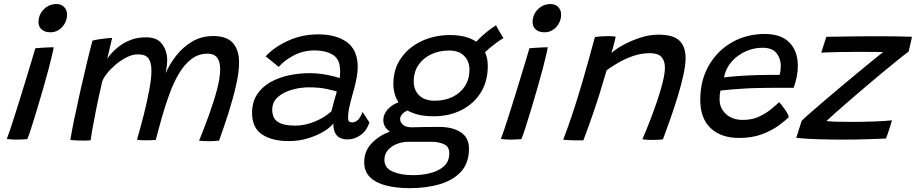

<svg xmlns="http://www.w3.org/2000/svg" viewBox="-20 -706 4651 975"><path d="M236 -542Q208 -542 191.8 -556.2Q175.5 -570.5 175.5 -593Q175.5 -631.5 202.2 -658.5Q229 -685.5 267 -685.5Q291 -685.5 305.8 -670.2Q320.5 -655 320.5 -632.5Q320.5 -596.5 296 -569.2Q271.5 -542 236 -542ZM118.5 0.5Q110.5 1 95.5 2Q80.5 3 65 3Q37.5 3 14.5 -0.5Q19 -11 29.5 -42Q40 -73 53.8 -116.2Q67.5 -159.5 82.8 -208.5Q98 -257.5 112.8 -305.8Q127.5 -354 139.8 -394.8Q152 -435.5 159.5 -461Q170 -462 188 -463.2Q206 -464.5 224 -465.2Q242 -466 252.5 -466Q250.5 -452.5 243.8 -423.8Q237 -395 228 -360Q215.5 -313.5 199.8 -258.2Q184 -203 168 -150.2Q152 -97.5 139 -57Q126 -16.5 118.5 0.5Z M337 4.5Q344.5 -40.5 358 -106.2Q371.5 -172 388 -244.5Q404.5 -317 420.5 -384.2Q436.5 -451.5 449.5 -499.5Q460.5 -503 480.2 -506Q500 -509 519.5 -511.2Q539 -513.5 549.5 -513.5Q547 -503 541.8 -480.8Q536.5 -458.5 531.5 -437Q526.5 -415.5 525 -408Q531.5 -418.5 547.2 -436.5Q563 -454.5 587.8 -473Q612.5 -491.5 646 -504Q679.5 -516.5 721.5 -516.5Q777 -516.5 801.8 -484.2Q826.5 -452 829 -408.5Q829.5 -390 827 -371Q824.5 -352 820.5 -334Q842 -381.5 876 -424.8Q910 -468 956.8 -495.5Q1003.5 -523 1063 -523Q1132 -523 1163 -487.2Q1194 -451.5 1194 -389Q1194 -338.5 1178.2 -270.2Q1162.5 -202 1139.2 -129.2Q1116 -56.5 1092.5 8Q1067.5 11 1042.5 11Q1030.5 11 1017.2 10.2Q1004 9.5 991 8.5Q1016.5 -54 1041 -121.5Q1065.5 -189 1081.8 -250.2Q1098 -311.5 1098 -354.5Q1098 -433.5 1034.5 -433.5Q988 -433.5 952 -406Q916 -378.5 888.5 -332Q861 -285.5 839.8 -227Q818.5 -168.5 801 -106.5Q793.5 -80 786 -51.8Q778.5 -23.5 771 4.5Q763 5 750.8 5.8Q738.5 6.5 726 6.5Q711.5 6.5 697 5.8Q682.5 5 675.5 3.5Q694 -59.5 710.8 -126Q727.5 -192.5 738.2 -250.5Q749 -308.5 749 -346.5Q749 -389 733.8 -409.5Q718.5 -430 681 -430Q652.5 -430 623 -415Q593.5 -400 567.2 -377.8Q541 -355.5 522.8 -332.2Q504.5 -309 499 -292Q480.5 -212 467.8 -148.2Q455 -84.5 448 -44.2Q441 -4 440 6.5Q435.5 7 423.5 7.5Q411.5 8 402.5 8Q383.5 8 365 7Q346.5 6 337 4.5Z M1447 10.5Q1361 10.5 1310.5 -23.5Q1260 -57.5 1260 -132.5Q1260 -187 1284.8 -225.2Q1309.5 -263.5 1351.5 -287.8Q1393.5 -312 1446 -323.2Q1498.5 -334.5 1554 -334.5Q1587 -334.5 1619 -329.5Q1651 -324.5 1674.2 -318.5Q1697.5 -312.5 1704.5 -309Q1709.5 -337 1705.5 -366.5Q1702 -409.5 1666.8 -429.8Q1631.5 -450 1578.5 -450Q1520.5 -450 1472.5 -425Q1424.5 -400 1395.5 -366.5L1329 -420Q1374.5 -468.5 1444.8 -500Q1515 -531.5 1596 -531.5Q1688 -531.5 1742.2 -491.5Q1796.5 -451.5 1796.5 -366Q1796.5 -342 1791.5 -313.8Q1786.5 -285.5 1778.5 -256Q1767 -216 1757.2 -176.5Q1747.5 -137 1747.5 -108Q1747.5 -93.5 1753 -89Q1758.5 -84.5 1768.5 -84.5Q1802 -84.5 1821 -137.5L1856 -84Q1842 -42 1811 -20Q1780 2 1744.5 2Q1672.5 2 1672.5 -79Q1657.5 -58.5 1623.5 -38Q1589.5 -17.5 1543.5 -3.5Q1497.5 10.5 1447 10.5ZM1479.5 -68Q1528 -68 1578.8 -88.8Q1629.5 -109.5 1663 -141Q1678 -200.5 1690.5 -241Q1677.5 -246 1639 -254.2Q1600.5 -262.5 1549 -262.5Q1505 -262.5 1462 -250.2Q1419 -238 1390.8 -213Q1362.5 -188 1362.5 -149Q1362.5 -105 1391.5 -86.5Q1420.5 -68 1479.5 -68Z M2062 249.5Q1993.5 249.5 1941.2 236.2Q1889 223 1859.2 194Q1829.5 165 1829.5 118Q1829.5 61 1867.2 21.8Q1905 -17.5 1960 -38Q1942.5 -49.5 1934.5 -64.5Q1926.5 -79.5 1926.5 -95Q1926.5 -126.5 1949.5 -151.2Q1972.5 -176 2004 -186.5Q1990 -207 1983.8 -231Q1977.5 -255 1977.5 -279.5Q1977.5 -355.5 2016.8 -411.2Q2056 -467 2121.5 -497.5Q2187 -528 2265 -528Q2349.5 -528 2398.5 -494Q2420.5 -518.5 2448.8 -541.5Q2477 -564.5 2499 -577.5Q2504 -566.5 2516.8 -545.2Q2529.5 -524 2536.5 -512.5Q2522.5 -505 2493.8 -483.5Q2465 -462 2443 -441Q2457 -410.5 2457 -370.5Q2457 -292.5 2421 -235.2Q2385 -178 2322.8 -146.8Q2260.5 -115.5 2182 -115.5Q2138 -115.5 2105.2 -123.5Q2072.5 -131.5 2049 -145Q2012 -127.5 2012 -101Q2012 -85 2026.8 -72.2Q2041.5 -59.5 2070.5 -59.5Q2101.5 -60.5 2136.5 -61Q2171.5 -61.5 2209.5 -61.5Q2279.5 -61.5 2320.5 -34Q2361.5 -6.5 2361.5 48.5Q2361.5 122.5 2320.5 166.5Q2279.5 210.5 2211.5 230Q2143.5 249.5 2062 249.5ZM2187.5 -194.5Q2238 -194.5 2278 -213.8Q2318 -233 2341 -268.5Q2364 -304 2364 -352.5Q2364 -395 2337.2 -422.2Q2310.5 -449.5 2260.5 -449.5Q2211.5 -449.5 2170.8 -430.8Q2130 -412 2105.5 -376.8Q2081 -341.5 2081 -292Q2081 -248.5 2108.8 -221.5Q2136.5 -194.5 2187.5 -194.5ZM2077.5 183.5Q2124 183.5 2166 172.8Q2208 162 2234.8 137.8Q2261.5 113.5 2261.5 72.5Q2261.5 37.5 2233.5 25.8Q2205.5 14 2173 14H2053.5Q2024 14 1996 24.8Q1968 35.5 1950 56Q1932 76.5 1932 106Q1932 147 1973.8 165.2Q2015.5 183.5 2077.5 183.5Z M2745 -542Q2717 -542 2700.8 -556.2Q2684.5 -570.5 2684.5 -593Q2684.5 -631.5 2711.2 -658.5Q2738 -685.5 2776 -685.5Q2800 -685.5 2814.8 -670.2Q2829.5 -655 2829.5 -632.5Q2829.5 -596.5 2805 -569.2Q2780.5 -542 2745 -542ZM2627.5 0.5Q2619.5 1 2604.5 2Q2589.5 3 2574 3Q2546.5 3 2523.5 -0.5Q2528 -11 2538.5 -42Q2549 -73 2562.8 -116.2Q2576.5 -159.5 2591.8 -208.5Q2607 -257.5 2621.8 -305.8Q2636.5 -354 2648.8 -394.8Q2661 -435.5 2668.5 -461Q2679 -462 2697 -463.2Q2715 -464.5 2733 -465.2Q2751 -466 2761.5 -466Q2759.5 -452.5 2752.8 -423.8Q2746 -395 2737 -360Q2724.5 -313.5 2708.8 -258.2Q2693 -203 2677 -150.2Q2661 -97.5 2648 -57Q2635 -16.5 2627.5 0.5Z M2942.5 6.5Q2932.5 6.5 2919 6.8Q2905.5 7 2892 6.5Q2879.5 6.5 2864 5.5Q2848.5 4.5 2840 3.5Q2861.5 -52 2885 -122Q2908.5 -192 2936.8 -288Q2965 -384 3001 -518Q3013.5 -520 3030.5 -521.2Q3047.5 -522.5 3065.5 -522.5Q3076.5 -522.5 3087.5 -522Q3098.5 -521.5 3106.5 -520Q3105.5 -514.5 3101.8 -498.8Q3098 -483 3093.2 -465.5Q3088.5 -448 3085 -437Q3107.5 -457.5 3147.2 -479Q3187 -500.5 3233.2 -515.2Q3279.5 -530 3322.5 -530Q3398.5 -530 3430 -499.8Q3461.5 -469.5 3461.5 -412Q3461.5 -377.5 3451 -328Q3440.5 -278.5 3423.2 -221.8Q3406 -165 3385.8 -107.2Q3365.5 -49.5 3346.5 1.5Q3327.5 4.5 3294.5 4.5Q3259 4.5 3242 1.5Q3260 -40 3279.8 -90.8Q3299.5 -141.5 3317 -193Q3334.5 -244.5 3345.5 -289Q3356.5 -333.5 3356.5 -363.5Q3356.5 -397.5 3338.8 -416.8Q3321 -436 3279.5 -436Q3235 -436 3193 -421Q3151 -406 3116.8 -385.8Q3082.5 -365.5 3060.5 -349Q3024 -222.5 2991.2 -128.2Q2958.5 -34 2942.5 6.5Z M3986 -111.5Q3967.5 -93 3933.2 -68Q3899 -43 3849 -24.2Q3799 -5.5 3733 -5.5Q3642 -5.5 3589 -55Q3536 -104.5 3536 -199Q3536 -298.5 3579.8 -374Q3623.5 -449.5 3697.8 -491.5Q3772 -533.5 3863.5 -533.5Q3946 -533.5 3988.8 -490Q4031.5 -446.5 4031.5 -371Q4031.5 -318 4010 -260Q4004.5 -260 3983.5 -260.2Q3962.5 -260.5 3934 -260.2Q3905.5 -260 3876.5 -259.8Q3847.5 -259.5 3827 -259Q3794.5 -258.5 3757.5 -256.2Q3720.5 -254 3688.5 -251.2Q3656.5 -248.5 3638.5 -246Q3634 -228 3634 -201.5Q3634 -157 3666.5 -127Q3699 -97 3752.5 -97Q3801.5 -97 3839 -115.8Q3876.5 -134.5 3901.5 -156.2Q3926.5 -178 3937 -187Q3940.5 -183.5 3951.2 -170Q3962 -156.5 3972.5 -140.2Q3983 -124 3986 -111.5ZM3656.5 -312.5Q3677.5 -316 3727.5 -319.8Q3777.5 -323.5 3837.5 -325Q3872.5 -325.5 3903.2 -325.8Q3934 -326 3939 -326Q3942 -336 3943.5 -349Q3945 -362 3945 -374Q3944.5 -408.5 3923.5 -436Q3902.5 -463.5 3851 -463.5Q3807.5 -463.5 3766.2 -445Q3725 -426.5 3695.2 -392.8Q3665.5 -359 3656.5 -312.5Z M4479 -2.5Q4436.5 -0.5 4379 1.2Q4321.5 3 4261.5 3Q4195.5 3 4132.2 1Q4069 -1 4023.5 -6L4051 -92.5Q4067 -108.5 4099.5 -136.8Q4132 -165 4173.5 -200.5Q4215 -236 4259.5 -273.2Q4304 -310.5 4345.2 -344.5Q4386.5 -378.5 4418 -404.2Q4449.5 -430 4464.5 -441.5Q4455.5 -442 4431.8 -442.2Q4408 -442.5 4377.8 -442.5Q4347.5 -442.5 4319 -442.5Q4282.5 -442.5 4245.2 -441.8Q4208 -441 4181.5 -440Q4155 -439 4150.5 -438.5L4176 -519Q4192 -519 4229 -519.8Q4266 -520.5 4315.8 -521.2Q4365.5 -522 4420 -522Q4465.5 -522 4515.8 -521.5Q4566 -521 4611 -519.5Q4611 -516.5 4607.2 -500.2Q4603.5 -484 4599.5 -467Q4595.5 -450 4594 -444Q4573.5 -429 4538.8 -401Q4504 -373 4461.8 -338Q4419.5 -303 4375.5 -265.5Q4331.5 -228 4291.5 -193.5Q4251.5 -159 4221.2 -132Q4191 -105 4177 -91.5Q4190 -89 4227.8 -88Q4265.5 -87 4309 -87Q4365.5 -87 4422.2 -89.2Q4479 -91.5 4509.5 -95Q4508 -89 4501.8 -69Q4495.5 -49 4488.8 -29Q4482 -9 4479 -2.5Z"/></svg>

Font: Grandstander
Style: Italic
Weight: 400
Italic angle: -15°
Designer: Tyler Finck
Foundry: Etcetera Type Co
Version: Version 1.200; ttfautohint (v1.8.3)